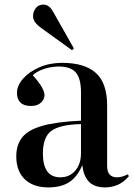

<svg xmlns="http://www.w3.org/2000/svg" viewBox="-20 -803 582 837"><path d="M191 14Q125 14 88 -21.5Q51 -57 51 -121Q51 -172 77 -204.5Q103 -237 164.5 -254.5Q226 -272 333 -277V-401Q333 -461 310.5 -487Q288 -513 236 -513Q204 -513 172 -502.5Q140 -492 123 -475Q153 -441 163.5 -421Q174 -401 174 -388Q174 -370 158.5 -355.5Q143 -341 115 -341Q84 -341 69 -356Q54 -371 54 -398Q54 -430 80.5 -460Q107 -490 151.5 -509.5Q196 -529 251 -529Q349 -529 398 -485Q447 -441 447 -343V-80Q447 -53 458.5 -41.5Q470 -30 489 -30Q512 -30 537 -43L542 -35Q518 -7 491.5 3.5Q465 14 439 14Q392 14 368 -10.5Q344 -35 339 -83Q315 -29 279.5 -7.5Q244 14 191 14ZM243 -30Q283 -30 308 -59Q333 -88 333 -135V-262Q242 -260 204.5 -233Q167 -206 167 -134Q167 -30 243 -30ZM294 -584 161 -680Q146 -690 135 -703.5Q124 -717 124 -733Q124 -751 135.5 -767Q147 -783 170 -783Q181 -783 191.5 -776Q202 -769 212 -751L302 -592Z"/></svg>

Font: Literata 72pt Medium
Style: Regular
Weight: 500
Designer: Latin by Veronika Burian and Jose Scaglione. Greek by Irene Vlachou. Cyrillic by Vera Evstafieva.
Foundry: TypeTogether
Version: Version 3.002